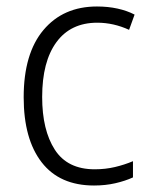

<svg xmlns="http://www.w3.org/2000/svg" viewBox="-20 -562 462 592"><path d="M270 10Q164 10 108.5 -61.5Q53 -133 53 -262Q53 -397 114 -469.5Q175 -542 279 -542Q313 -542 342.5 -535.5Q372 -529 395 -517L378 -470Q330 -492 280 -492Q198 -492 154 -432Q110 -372 110 -263Q110 -161 149 -100.5Q188 -40 272 -40Q305 -40 334.5 -47Q364 -54 390 -65V-15Q366 -4 335.5 3Q305 10 270 10Z"/></svg>

Font: Noto Sans Lao SemiCondensed Light
Style: Regular
Weight: 300
Width: 4
Designer: Monotype Design Team
Foundry: Monotype Imaging Inc.
Version: Version 2.003; ttfautohint (v1.8.4.7-5d5b)